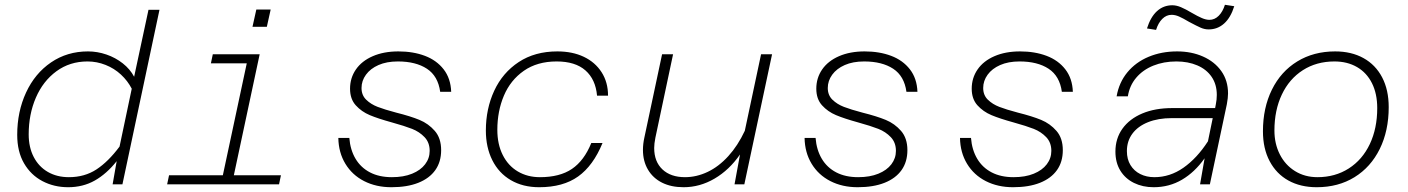

<svg xmlns="http://www.w3.org/2000/svg" viewBox="-20 -771 5890 803"><path d="M541 -450 601 -730H647L492 0H451L468 -97Q426 -44 376.5 -16Q327 12 265 12Q206 12 157.5 -13.5Q109 -39 80.5 -88Q52 -137 52 -207Q52 -304 89 -384Q126 -464 193.5 -510Q261 -556 348 -556Q387 -556 425 -543Q463 -530 493.5 -506Q524 -482 541 -450ZM268 -30Q334 -30 383.5 -62.5Q433 -95 480 -158L531 -400Q514 -433 486 -459Q458 -485 421.5 -499.5Q385 -514 346 -514Q272 -514 216 -473Q160 -432 130 -362.5Q100 -293 100 -209Q100 -155 121 -114.5Q142 -74 180 -52Q218 -30 268 -30Z M687 -38H912L1012 -506H862L870 -544H1066L958 -38H1155L1147 0H679ZM1052 -731H1112L1096 -659H1036Z M1395 -194H1441Q1445 -144 1467 -107Q1489 -70 1527.5 -50Q1566 -30 1619 -30Q1668 -30 1703.5 -44.5Q1739 -59 1758 -84Q1777 -109 1777 -140Q1777 -175 1755.5 -197.5Q1734 -220 1703.5 -232Q1673 -244 1619 -259Q1561 -275 1526.5 -289.5Q1492 -304 1468 -330.5Q1444 -357 1444 -400Q1444 -445 1468.5 -480.5Q1493 -516 1539 -536Q1585 -556 1646 -556Q1708 -556 1757 -537.5Q1806 -519 1835.5 -481Q1865 -443 1867 -387H1821Q1812 -453 1765.5 -483.5Q1719 -514 1644 -514Q1597 -514 1563 -499Q1529 -484 1510.5 -458.5Q1492 -433 1492 -403Q1492 -373 1511.5 -354Q1531 -335 1559.5 -324Q1588 -313 1637 -300Q1697 -285 1734.5 -269.5Q1772 -254 1798.5 -223.5Q1825 -193 1825 -143Q1825 -94 1800.5 -59.5Q1776 -25 1729.5 -6.5Q1683 12 1617 12Q1553 12 1503 -13.5Q1453 -39 1424.5 -86Q1396 -133 1395 -194Z M2012 -225Q2012 -316 2047 -391.5Q2082 -467 2149.5 -511.5Q2217 -556 2311 -556Q2374 -556 2421.5 -533.5Q2469 -511 2496 -469Q2523 -427 2523 -371H2477Q2471 -439 2428.5 -476.5Q2386 -514 2308 -514Q2227 -514 2171 -475Q2115 -436 2087.5 -371Q2060 -306 2060 -228Q2060 -168 2082.5 -123Q2105 -78 2145.5 -54Q2186 -30 2238 -30Q2321 -30 2372 -64.5Q2423 -99 2453 -173H2500Q2461 -78 2398 -33Q2335 12 2235 12Q2167 12 2116.5 -17.5Q2066 -47 2039 -101Q2012 -155 2012 -225Z M2716 -152Q2716 -95 2750.5 -62.5Q2785 -30 2845 -30Q2893 -30 2939.5 -52Q2986 -74 3026 -118Q3066 -162 3095 -224L3163 -544H3209L3093 0H3052L3075 -125Q3030 -60 2968.5 -24Q2907 12 2839 12Q2787 12 2749 -7Q2711 -26 2690 -61.5Q2669 -97 2669 -144Q2669 -169 2675 -196L2749 -544H2795L2721 -195Q2716 -170 2716 -152Z M3345 -194H3391Q3395 -144 3417 -107Q3439 -70 3477.5 -50Q3516 -30 3569 -30Q3618 -30 3653.5 -44.5Q3689 -59 3708 -84Q3727 -109 3727 -140Q3727 -175 3705.5 -197.5Q3684 -220 3653.5 -232Q3623 -244 3569 -259Q3511 -275 3476.5 -289.5Q3442 -304 3418 -330.5Q3394 -357 3394 -400Q3394 -445 3418.5 -480.5Q3443 -516 3489 -536Q3535 -556 3596 -556Q3658 -556 3707 -537.5Q3756 -519 3785.5 -481Q3815 -443 3817 -387H3771Q3762 -453 3715.5 -483.5Q3669 -514 3594 -514Q3547 -514 3513 -499Q3479 -484 3460.5 -458.5Q3442 -433 3442 -403Q3442 -373 3461.5 -354Q3481 -335 3509.5 -324Q3538 -313 3587 -300Q3647 -285 3684.5 -269.5Q3722 -254 3748.5 -223.5Q3775 -193 3775 -143Q3775 -94 3750.5 -59.5Q3726 -25 3679.5 -6.5Q3633 12 3567 12Q3503 12 3453 -13.5Q3403 -39 3374.5 -86Q3346 -133 3345 -194Z M3995 -194H4041Q4045 -144 4067 -107Q4089 -70 4127.5 -50Q4166 -30 4219 -30Q4268 -30 4303.5 -44.5Q4339 -59 4358 -84Q4377 -109 4377 -140Q4377 -175 4355.5 -197.5Q4334 -220 4303.5 -232Q4273 -244 4219 -259Q4161 -275 4126.5 -289.5Q4092 -304 4068 -330.5Q4044 -357 4044 -400Q4044 -445 4068.5 -480.5Q4093 -516 4139 -536Q4185 -556 4246 -556Q4308 -556 4357 -537.5Q4406 -519 4435.5 -481Q4465 -443 4467 -387H4421Q4412 -453 4365.5 -483.5Q4319 -514 4244 -514Q4197 -514 4163 -499Q4129 -484 4110.5 -458.5Q4092 -433 4092 -403Q4092 -373 4111.5 -354Q4131 -335 4159.5 -324Q4188 -313 4237 -300Q4297 -285 4334.5 -269.5Q4372 -254 4398.5 -223.5Q4425 -193 4425 -143Q4425 -94 4400.5 -59.5Q4376 -25 4329.5 -6.5Q4283 12 4217 12Q4153 12 4103 -13.5Q4053 -39 4024.5 -86Q3996 -133 3995 -194Z M5018 -109Q4977 -51 4923.5 -19.5Q4870 12 4805 12Q4759 12 4722.5 -6Q4686 -24 4665.5 -57.5Q4645 -91 4645 -137Q4645 -192 4674.5 -233Q4704 -274 4757.5 -296.5Q4811 -319 4883 -319H5062L5065 -335Q5069 -354 5069 -374Q5069 -418 5047.5 -449.5Q5026 -481 4987.5 -497.5Q4949 -514 4900 -514Q4847 -514 4803.5 -496.5Q4760 -479 4732 -446Q4704 -413 4697 -368H4650Q4660 -426 4695 -468.5Q4730 -511 4784 -533.5Q4838 -556 4903 -556Q4963 -556 5011.5 -534.5Q5060 -513 5088 -473.5Q5116 -434 5116 -380Q5116 -362 5111 -335L5040 0H4999ZM4808 -30Q4873 -30 4929.5 -69.5Q4986 -109 5032 -180L5052 -277H4881Q4824 -277 4781.5 -260Q4739 -243 4716 -212Q4693 -181 4693 -139Q4693 -105 4708 -80.5Q4723 -56 4749 -43Q4775 -30 4808 -30ZM4883 -749Q4900 -749 4919 -741Q4938 -733 4965 -717Q4989 -703 5006.5 -695.5Q5024 -688 5038 -688Q5060 -688 5077 -705Q5094 -722 5103 -751L5142 -745Q5127 -697 5099.5 -672.5Q5072 -648 5035 -648Q5018 -648 5002 -655Q4986 -662 4954 -679Q4927 -695 4911 -702Q4895 -709 4880 -709Q4858 -709 4841 -692Q4824 -675 4815 -646L4777 -652Q4792 -700 4819 -724.5Q4846 -749 4883 -749Z M5262 -222Q5262 -320 5299.5 -396Q5337 -472 5405.5 -514Q5474 -556 5564 -556Q5632 -556 5682.5 -528Q5733 -500 5760.5 -447.5Q5788 -395 5788 -323Q5788 -224 5750.5 -148Q5713 -72 5645 -30Q5577 12 5487 12Q5419 12 5368.5 -16Q5318 -44 5290 -97Q5262 -150 5262 -222ZM5490 -30Q5564 -30 5621 -66.5Q5678 -103 5709 -168.5Q5740 -234 5740 -319Q5740 -379 5718 -423Q5696 -467 5655.5 -490.5Q5615 -514 5561 -514Q5486 -514 5429 -477.5Q5372 -441 5341 -375.5Q5310 -310 5310 -225Q5310 -170 5332.5 -125.5Q5355 -81 5396 -55.5Q5437 -30 5490 -30Z"/></svg>

Font: Azeret Mono Thin
Style: Italic
Weight: 100
Italic angle: -12°
Designer: Martin Vácha
Foundry: Displaay
Version: Version 1.000; Glyphs 3.0.3, build 3074